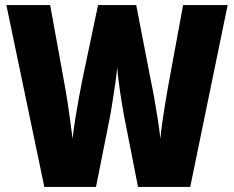

<svg xmlns="http://www.w3.org/2000/svg" viewBox="-20 -734 919 754"><path d="M874 -714 727 0H522L467 -280Q460 -317 452 -370.5Q444 -424 440 -469Q438 -443 433 -408Q428 -373 422.5 -339Q417 -305 413 -281L357 0H154L5 -714H177L236 -389Q240 -367 245.5 -331.5Q251 -296 256 -258Q261 -220 265 -189Q269 -227 276 -269.5Q283 -312 290 -350.5Q297 -389 302 -414L365 -714H515L573 -414Q579 -387 586 -347.5Q593 -308 599.5 -266Q606 -224 610 -189Q612 -216 617 -251Q622 -286 628 -322.5Q634 -359 639 -388L699 -714Z"/></svg>

Font: Noto Sans Malayalam Condensed Black
Style: Regular
Weight: 900
Width: 3
Designer: Jelle Bosma - Monotype Design Team
Foundry: Monotype Imaging Inc.
Version: Version 2.104; ttfautohint (v1.8.4.7-5d5b)